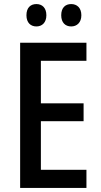

<svg xmlns="http://www.w3.org/2000/svg" viewBox="-20 -924 495 944"><path d="M110 -849C110 -812 131 -794 159 -794C187 -794 208 -813 208 -849C208 -886 187 -904 159 -904C131 -904 110 -887 110 -849ZM281 -849C281 -813 301 -794 330 -794C358 -794 380 -813 380 -849C380 -886 358 -904 330 -904C302 -904 281 -887 281 -849ZM405 0V-89H181V-328H391V-416H181V-625H405V-714H79V0Z"/></svg>

Font: Noto Sans Sinhala UI Condensed Medium
Style: Regular
Weight: 500
Width: 3
Designer: Jelle Bosma - Monotype Design Team
Foundry: Monotype Imaging Inc.
Version: Version 2.006